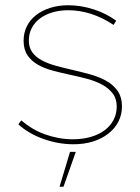

<svg xmlns="http://www.w3.org/2000/svg" viewBox="-20 -545 535 732"><path d="M260 5Q301 5 334.5 -5.5Q368 -16 393 -35.5Q418 -55 431.5 -81.5Q445 -108 445 -139Q445 -175 428 -199Q411 -223 383 -238Q355 -253 320 -262.5Q285 -272 250 -280Q219 -287 190.5 -295Q162 -303 139.5 -315Q117 -327 103.5 -345Q90 -363 90 -391Q90 -417 101 -438Q112 -459 131.5 -474Q151 -489 179 -497.5Q207 -506 240 -506Q284 -506 327.5 -492Q371 -478 413 -450L423 -466Q385 -494 336.5 -509.5Q288 -525 240 -525Q203 -525 171.5 -515Q140 -505 117.5 -487.5Q95 -470 82.5 -445Q70 -420 70 -390Q70 -356 85 -334Q100 -312 125 -298Q150 -284 182 -275.5Q214 -267 247 -260Q280 -253 312 -244.5Q344 -236 369 -222.5Q394 -209 409.5 -189Q425 -169 425 -139Q425 -111 413 -88Q401 -65 379 -48.5Q357 -32 326 -23Q295 -14 258 -14Q230 -14 203 -19Q176 -24 151 -33Q126 -42 103.5 -55.5Q81 -69 61 -86L50 -71Q88 -36 145 -15.5Q202 5 260 5ZM207 167H222L269 34H247Z"/></svg>

Font: Fixel Variable
Style: Regular
Weight: 100
Width: 3
Designer: AlfaBravo + MacPaw
Foundry: Kyrylo Tkachov, Marchela Mozhyna, Serhii Makarenko, Maria Weinstein, Zakhar Kryvoshyya
Version: Version 1.211